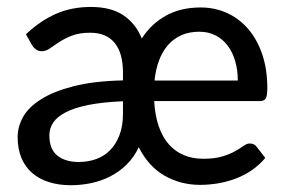

<svg xmlns="http://www.w3.org/2000/svg" viewBox="-20 -538 846 566"><path d="M342.5 -239.5Q283 -237 241.5 -228.8Q200 -220.5 174.2 -207.2Q148.5 -194 137 -176.8Q125.5 -159.5 125.5 -139.5Q125.5 -98 149.2 -79.2Q173 -60.5 212 -60.5Q239.5 -60.5 263.2 -69Q287 -77.5 304.5 -95.2Q322 -113 332.2 -139.8Q342.5 -166.5 342.5 -203ZM681 -300.5Q681 -331 673.5 -357.2Q666 -383.5 651.5 -403Q637 -422.5 615.8 -433.5Q594.5 -444.5 567.5 -444.5Q538 -444.5 515.2 -434.5Q492.5 -424.5 476 -406Q459.5 -387.5 449.2 -360.8Q439 -334 435.5 -300.5ZM434.5 -240Q437 -197 448.2 -165Q459.5 -133 478.2 -112Q497 -91 522.5 -80.5Q548 -70 579 -70Q613.5 -70 636 -77Q658.5 -84 673.5 -92.5Q688.5 -101 698 -108Q707.5 -115 716 -115Q723.5 -115 728.2 -112.5Q733 -110 736 -106L762 -72.5Q744.5 -51.5 722.2 -36.2Q700 -21 674.8 -11.5Q649.5 -2 622.8 2.5Q596 7 570 7Q512.5 7 465 -20.2Q417.5 -47.5 389 -104Q375 -74 353.2 -52.8Q331.5 -31.5 305 -18Q278.5 -4.5 248.8 1.8Q219 8 189 8Q153.5 8 124.8 -1Q96 -10 75.2 -27.8Q54.5 -45.5 43.2 -72.2Q32 -99 32 -134.5Q32 -164.5 48 -193.2Q64 -222 100.8 -245.2Q137.5 -268.5 196.8 -283.8Q256 -299 342.5 -301V-324Q342.5 -381.5 318 -411.5Q293.5 -441.5 246 -441.5Q214 -441.5 192.2 -433Q170.5 -424.5 154.8 -414.2Q139 -404 127.2 -395.5Q115.5 -387 103 -387Q93 -387 85.8 -392.5Q78.5 -398 74 -405.5L56.5 -437Q99 -477 145 -497.2Q191 -517.5 248 -517.5Q307.5 -517.5 344 -492.8Q380.5 -468 398 -424.5Q425 -467 468.5 -491.5Q512 -516 571.5 -516Q613 -516 649 -499.8Q685 -483.5 711.5 -452.8Q738 -422 753 -378Q768 -334 768 -278Q768 -255.5 763.5 -247.8Q759 -240 745.5 -240Z"/></svg>

Font: TypoPRO Lato
Style: Regular
Weight: 500
Designer: Lukasz Dziedzic with Adam Twardoch and Botio Nikoltchev
Foundry: tyPoland Lukasz Dziedzic
Version: Version 2.010; 2014-09-01; http://www.latofonts.com/